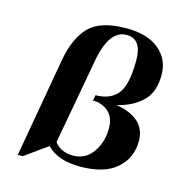

<svg xmlns="http://www.w3.org/2000/svg" viewBox="-89 -616 667 721"><g transform="rotate(15 244.0 -255.5)"><path d="M317 -538Q397 -538 442.5 -501Q488 -464 488 -402Q488 -333 449 -297.5Q410 -262 354 -250Q470 -230 470 -140Q470 -75 422.5 -33Q375 9 280 9Q194 9 151 -36L63 27H44Q96 -271 112 -360Q128 -449 172 -493.5Q216 -538 317 -538ZM232 -386 172 -57Q198 -24 244 -24Q292 -24 320.5 -63.5Q349 -103 349 -158Q349 -225 284 -242L264 -243L268 -265Q324 -265 353 -299.5Q382 -334 382 -431Q382 -514 323 -514Q254 -514 232 -386Z"/></g></svg>

Font: Sail
Style: Regular
Weight: 400
Designer: Miguel Hernandez
Foundry: Miguel Hernandez
Version: Version 1.002